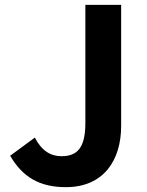

<svg xmlns="http://www.w3.org/2000/svg" viewBox="-20 -760 608 794"><path d="M252 14C411 14 481 -100 481 -239V-740H333V-251C333 -148 299 -114 234 -114C191 -114 153 -135 124 -191L22 -116C73 -28 144 14 252 14Z"/></svg>

Font: Spoqa Han Sans Neo Bold
Style: Bold
Weight: 700
Designer: [Spoqa Han Sans Neo] Dong-huui Kim  Younghwa Kang  Yujin Lee  [Noto Sans] Ryoko NISHIZUKA  (kana & ideographs); Paul D. 
Foundry: Spoqa (http://www.spoqa-han-sans.com)
Version: Version 1.100;hotconv 1.0.109;makeotfexe 2.5.65596